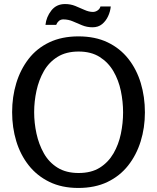

<svg xmlns="http://www.w3.org/2000/svg" viewBox="-20 -919 777 950"><path d="M367 11Q286 11 224.5 -19Q163 -49 122 -101Q81 -153 60.5 -220.5Q40 -288 40 -364Q40 -440 60.5 -507.5Q81 -575 121.5 -627.5Q162 -680 224 -709.5Q286 -739 368 -739Q451 -739 512.5 -709.5Q574 -680 615 -628Q656 -576 676.5 -508Q697 -440 697 -363Q697 -287 676 -219.5Q655 -152 614 -100Q573 -48 511.5 -18.5Q450 11 367 11ZM369 -63Q432 -63 474 -89.5Q516 -116 541.5 -160Q567 -204 578 -257Q589 -310 589 -363Q589 -416 578 -469Q567 -522 541.5 -566Q516 -610 473.5 -637Q431 -664 369 -664Q307 -664 264.5 -637.5Q222 -611 197 -567Q172 -523 160.5 -470Q149 -417 149 -364Q149 -311 160.5 -258Q172 -205 197 -160.5Q222 -116 264.5 -89.5Q307 -63 369 -63ZM528 -887Q526 -863 515 -839Q504 -815 485 -799.5Q466 -784 438 -784Q410 -784 386 -794Q362 -804 340 -813.5Q318 -823 293 -823Q280 -823 271 -815Q262 -807 258 -796H205Q209 -835 234 -867Q259 -899 302 -899Q329 -899 352.5 -889.5Q376 -880 398 -870Q420 -860 440 -860Q452 -860 463 -867.5Q474 -875 477 -887Z"/></svg>

Font: Rosario Light Medium
Style: Regular
Weight: 500
Version: Version 1.101; ttfautohint (v1.8.1.43-b0c9)